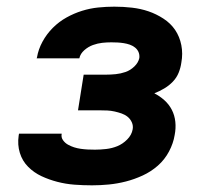

<svg xmlns="http://www.w3.org/2000/svg" viewBox="-20 -548 640 576"><path d="M256 8Q229 8 203 6Q177 4 152 -2.5Q127 -9 104.5 -19.5Q82 -30 64.5 -47.5Q47 -65 39.5 -89.5Q32 -114 36 -141L37 -147H165V-146Q163 -136 169 -127.5Q175 -119 184 -114Q193 -109 202.5 -106Q212 -103 222.5 -101.5Q233 -100 243.5 -99.5Q254 -99 265 -99Q281 -99 298.5 -101Q316 -103 332 -109.5Q348 -116 361.5 -129.5Q375 -143 378 -160Q380 -171 375.5 -181Q371 -191 363 -197.5Q355 -204 345 -207.5Q335 -211 324 -213.5Q313 -216 302 -216.5Q291 -217 280 -217H214L231 -324H297Q312 -324 327 -325.5Q342 -327 356.5 -332Q371 -337 383 -348.5Q395 -360 398 -374Q399 -384 395.5 -392Q392 -400 385 -405.5Q378 -411 369.5 -414Q361 -417 351.5 -418.5Q342 -420 333 -420.5Q324 -421 314 -421Q300 -421 286.5 -419.5Q273 -418 259 -413Q245 -408 233 -397.5Q221 -387 218 -373H90L91 -376Q95 -400 107.5 -423Q120 -446 138.5 -464.5Q157 -483 179.5 -495.5Q202 -508 226 -515.5Q250 -523 274.5 -525.5Q299 -528 323 -528Q350 -528 376 -525Q402 -522 425.5 -514Q449 -506 470.5 -492Q492 -478 505.5 -458Q519 -438 524 -412.5Q529 -387 524 -360Q522 -345 516 -330Q510 -315 498.5 -303Q487 -291 472.5 -282.5Q458 -274 443 -268Q459 -260 473 -247.5Q487 -235 495.5 -218.5Q504 -202 506 -182.5Q508 -163 504 -143Q500 -118 487 -93.5Q474 -69 453.5 -51Q433 -33 408 -21.5Q383 -10 357.5 -3.5Q332 3 306.5 5.5Q281 8 256 8Z"/></svg>

Font: Iosevka Aile Extrabold Oblique
Style: Regular
Weight: 800
Italic angle: -9°
Designer: Belleve Invis
Foundry: Belleve Invis
Version: Version 31.1.0; ttfautohint (v1.8.4)